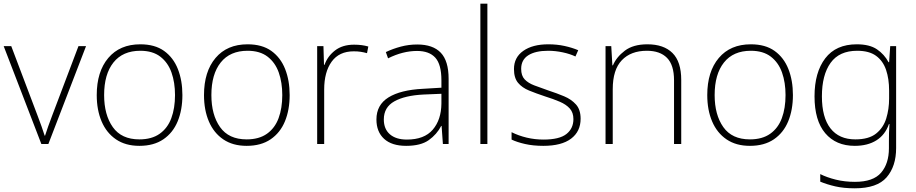

<svg xmlns="http://www.w3.org/2000/svg" viewBox="-20 -873 4964 1040"><path d="M204 -93 0 -623H41L183 -248Q196 -215 205 -188.5Q214 -162 222 -138H224Q232 -162 241 -188.5Q250 -215 263 -248L405 -623H446L242 -93Z M968 -358Q968 -278 942.5 -216Q917 -154 865 -118.5Q813 -83 735 -83Q660 -83 608.5 -118Q557 -153 530.5 -215Q504 -277 504 -358Q504 -485 566.5 -559Q629 -633 740 -633Q819 -633 869 -597Q919 -561 943.5 -499Q968 -437 968 -358ZM544 -358Q544 -251 591 -184.5Q638 -118 735 -118Q802 -118 845 -148.5Q888 -179 908 -233Q928 -287 928 -358Q928 -426 909 -480Q890 -534 848.5 -566Q807 -598 740 -598Q645 -598 594.5 -534.5Q544 -471 544 -358Z M1549 -358Q1549 -278 1523.5 -216Q1498 -154 1446 -118.5Q1394 -83 1316 -83Q1241 -83 1189.5 -118Q1138 -153 1111.5 -215Q1085 -277 1085 -358Q1085 -485 1147.5 -559Q1210 -633 1321 -633Q1400 -633 1450 -597Q1500 -561 1524.5 -499Q1549 -437 1549 -358ZM1125 -358Q1125 -251 1172 -184.5Q1219 -118 1316 -118Q1383 -118 1426 -148.5Q1469 -179 1489 -233Q1509 -287 1509 -358Q1509 -426 1490 -480Q1471 -534 1429.5 -566Q1388 -598 1321 -598Q1226 -598 1175.5 -534.5Q1125 -471 1125 -358Z M1898 -631Q1920 -631 1939 -628.5Q1958 -626 1975 -621L1968 -585Q1950 -590 1933.5 -592.5Q1917 -595 1896 -595Q1817 -595 1776.5 -539Q1736 -483 1736 -388V-93H1698V-623H1732L1735 -522H1738Q1754 -568 1794.5 -599.5Q1835 -631 1898 -631Z M2240 -632Q2325 -632 2367.5 -587.5Q2410 -543 2410 -446V-93H2379L2372 -191H2370Q2346 -145 2302.5 -114Q2259 -83 2180 -83Q2102 -83 2060.5 -121Q2019 -159 2019 -226Q2019 -305 2084.5 -345.5Q2150 -386 2271 -392L2371 -398V-438Q2371 -524 2338 -560.5Q2305 -597 2239 -597Q2162 -597 2082 -557L2070 -591Q2108 -609 2151 -620.5Q2194 -632 2240 -632ZM2275 -361Q2173 -356 2116 -324Q2059 -292 2059 -226Q2059 -174 2092 -145.5Q2125 -117 2184 -117Q2278 -117 2324 -170.5Q2370 -224 2371 -312V-365Z M2620 -93H2582V-853H2620Z M3125 -230Q3125 -161 3073.5 -122Q3022 -83 2923 -83Q2868 -83 2824 -93Q2780 -103 2751 -117V-157Q2789 -138 2833 -127.5Q2877 -117 2924 -117Q3010 -117 3048 -147Q3086 -177 3086 -228Q3086 -263 3066.5 -285Q3047 -307 3012 -322Q2977 -337 2932 -351Q2884 -367 2846 -382.5Q2808 -398 2786 -424.5Q2764 -451 2764 -499Q2764 -562 2814.5 -597.5Q2865 -633 2950 -633Q2997 -633 3038 -624Q3079 -615 3112 -601L3097 -567Q3068 -581 3028 -589.5Q2988 -598 2949 -598Q2880 -598 2841.5 -573.5Q2803 -549 2803 -500Q2803 -463 2822 -443Q2841 -423 2874 -410.5Q2907 -398 2950 -383Q2996 -368 3035.5 -351.5Q3075 -335 3100 -307Q3125 -279 3125 -230Z M3487 -633Q3575 -633 3622.5 -586Q3670 -539 3670 -440V-93H3631V-438Q3631 -521 3593 -559.5Q3555 -598 3484 -598Q3397 -598 3348 -546.5Q3299 -495 3299 -390V-93H3260V-623H3291L3297 -519H3300Q3319 -564 3364.5 -598.5Q3410 -633 3487 -633Z M4275 -358Q4275 -278 4249.5 -216Q4224 -154 4172 -118.5Q4120 -83 4042 -83Q3967 -83 3915.5 -118Q3864 -153 3837.5 -215Q3811 -277 3811 -358Q3811 -485 3873.5 -559Q3936 -633 4047 -633Q4126 -633 4176 -597Q4226 -561 4250.5 -499Q4275 -437 4275 -358ZM3851 -358Q3851 -251 3898 -184.5Q3945 -118 4042 -118Q4109 -118 4152 -148.5Q4195 -179 4215 -233Q4235 -287 4235 -358Q4235 -426 4216 -480Q4197 -534 4155.5 -566Q4114 -598 4047 -598Q3952 -598 3901.5 -534.5Q3851 -471 3851 -358Z M4621 -633Q4690 -633 4730 -606Q4770 -579 4793 -536H4796L4802 -623H4834V-71Q4834 28 4782.5 87.5Q4731 147 4610 147Q4550 147 4504.5 136.5Q4459 126 4423 111V70Q4459 88 4507 100Q4555 112 4611 112Q4710 112 4752.5 62.5Q4795 13 4795 -70V-108Q4795 -133 4795.5 -154.5Q4796 -176 4798 -201H4795Q4775 -143 4727.5 -113Q4680 -83 4610 -83Q4508 -83 4450 -151.5Q4392 -220 4392 -351Q4392 -481 4450 -557Q4508 -633 4621 -633ZM4623 -598Q4526 -598 4479 -532.5Q4432 -467 4432 -351Q4432 -237 4478.5 -177.5Q4525 -118 4613 -118Q4686 -118 4725.5 -149.5Q4765 -181 4780.5 -231.5Q4796 -282 4796 -339V-382Q4796 -446 4779.5 -494.5Q4763 -543 4725.5 -570.5Q4688 -598 4623 -598Z"/></svg>

Font: Noto Sans Kannada UI ExtraLight
Style: Regular
Weight: 200
Designer: Jelle Bosma - Monotype Design Team
Foundry: Monotype Imaging Inc.
Version: Version 2.005; ttfautohint (v1.8.4.7-5d5b)